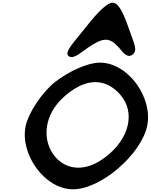

<svg xmlns="http://www.w3.org/2000/svg" viewBox="-20 -1308 1110 1413"><path d="M517 85C726 85 1019 -174 1063 -381C1107 -588 924 -847 715 -847C625 -847 489 -785 383 -703C288 -626 190 -479 169 -381C125 -174 308 85 517 85ZM839 -638C848 -630 857 -620 866 -610C978 -481 932 -288 761 -156C750 -148 740 -140 728 -132C576 -31 441 -72 370 -175C294 -285 301 -460 449 -594C593 -724 730 -738 839 -638ZM490 -892C525 -874 573 -920 627 -957C742 -1035 785 -1035 855 -958C879 -932 914 -872 958 -908C996 -940 962 -998 936 -1076C901 -1177 861 -1288 809 -1288C757 -1288 666 -1178 587 -1077C525 -998 443 -916 490 -892Z"/></svg>

Font: Venom Sans
Style: BdObl
Weight: 700
Version: Version 1.001